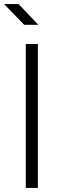

<svg xmlns="http://www.w3.org/2000/svg" viewBox="-30 -918 301 938"><path d="M155 -703V0H96V-703ZM88 -797 -10 -898H61L157 -797Z"/></svg>

Font: Metropolitano Light
Style: Regular
Weight: 300
Designer: Fonts by Alex Slobzheninov & Chris M. Simpson / Changes by Cristiano Sobral
Foundry: Fonts by Alex Slobzheninov & Chris M. Simpson / Changes by Cristiano Sobral
Version: Version 1.00;August 30, 2020;FontCreator 13.0.0.2681 64-bit